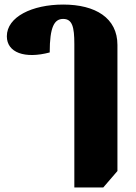

<svg xmlns="http://www.w3.org/2000/svg" viewBox="-20 -582 596 842"><path d="M306 240H433L495 168V-385C495 -503 399 -562 257 -562C121 -562 10 -508 10 -423C10 -351 89 -323 198 -352C198 -466 219 -499 257 -499C297 -499 306 -464 306 -389Z"/></svg>

Font: Noto Serif Thai Black
Style: Regular
Weight: 900
Designer: Monotype Design Team
Foundry: Monotype Imaging Inc.
Version: Version 2.002